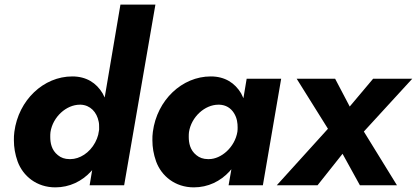

<svg xmlns="http://www.w3.org/2000/svg" viewBox="-20 -800 1800 829"><path d="M500 -780 432 -379C429 -385 426 -391 423 -397C396 -442 353 -470 292 -470C168 -470 60 -368 42 -231C40 -218 40 -206 40 -194C40 -164 45 -134 56 -103C79 -40 138 9 219 9C280 9 334 -17 374 -61C375 -62 377 -64 378 -66L367 0H516L651 -780ZM198 -230C208 -295 266 -348 325 -348C327 -348 328 -348 329 -348C370 -346 398 -316 406 -275C408 -267 408 -258 408 -249C408 -246 408 -243 408 -240L404 -218C401 -207 397 -196 391 -185C367 -140 324 -113 284 -113C283 -113 281 -113 280 -113C260 -113 243 -119 230 -130C202 -152 197 -184 197 -209C197 -216 197 -223 198 -230Z M1045 -460 1031 -376C1028 -383 1024 -390 1021 -397C994 -442 951 -470 890 -470C766 -470 658 -368 640 -231C638 -218 638 -206 638 -194C638 -164 643 -134 654 -103C677 -40 736 9 817 9C878 9 932 -17 972 -61C974 -64 976 -66 979 -69L967 0H1115L1194 -460ZM796 -230C806 -295 864 -348 923 -348C925 -348 926 -348 927 -348C955 -347 976 -334 990 -312C1004 -290 1006 -267 1006 -250C1006 -244 1006 -238 1005 -231C994 -164 935 -113 882 -113C881 -113 879 -113 878 -113C858 -113 841 -119 828 -130C800 -152 795 -184 795 -209C795 -216 795 -223 796 -230Z M1591 -460 1490 -340 1427 -460H1261L1396 -244L1175 0H1351L1459 -136L1534 0H1694L1551 -232L1760 -460Z"/></svg>

Font: Jost
Style: Bold Italic
Weight: 700
Italic angle: -5°
Version: Version 3.710